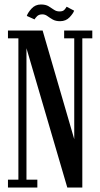

<svg xmlns="http://www.w3.org/2000/svg" viewBox="-20 -836 447 856"><path d="M15.5 0V-35H62V-665H15.5V-700H170L311 -215.5V-665H266V-700H391.5V-665H347V0H280L98 -621V-35H146.5V0ZM248 -741.5Q228 -741.5 215 -749Q202 -756.5 191.5 -764.2Q181 -772 169 -772Q153 -772 144.8 -763.2Q136.5 -754.5 134 -749.5L99.5 -765Q103.5 -778.5 120.2 -797.2Q137 -816 162.5 -816Q183.5 -816 196.5 -808.2Q209.5 -800.5 220.2 -792.8Q231 -785 245.5 -785Q260.5 -785 267.2 -792.5Q274 -800 277 -806L310.5 -788.5Q307 -777 290.5 -759.2Q274 -741.5 248 -741.5Z"/></svg>

Font: Imbue 10pt Medium
Style: Regular
Weight: 500
Designer: Tyler Finck
Foundry: Etcetera Type Company
Version: Version 1.102; ttfautohint (v1.8.3)